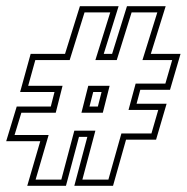

<svg xmlns="http://www.w3.org/2000/svg" viewBox="-26 -600 603 620"><path d="M-6 -144H104L62 0H187L229 -158H256L214 0H339L381 -149H478L512 -265H415L427 -310H523L557 -426H461L509 -580H384L336 -426H309L357 -580H232L184 -426H73L39 -303H150L138 -256H28ZM21 -164 43 -236H154L176 -323H65L88 -406H199L247 -560H330L282 -406H351L399 -560H482L434 -406H530L508 -330H412L389 -245H485L463 -169H366L324 -20H240L282 -178H214L172 -20H89L131 -164ZM237 -236H306L328 -323H259ZM263 -256 275 -303H302L290 -256Z"/></svg>

Font: Charger Pro
Style: Ol
Weight: 900
Designer: Jasper
Foundry: Cannot Into Space Fonts
Version: Version 1.09